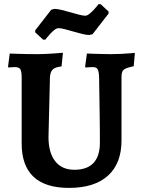

<svg xmlns="http://www.w3.org/2000/svg" viewBox="-20 -906 697 938"><path d="M317.1 12Q201.7 12 143.8 -42.3Q85.9 -96.7 85.9 -204.5V-524.2Q85.9 -556.7 79.6 -567.4Q73.3 -578.2 53 -578.2Q44.9 -578.2 33 -577.2Q21.2 -576.2 21.2 -576.2L19.2 -580.2L27.6 -644.5Q27.6 -644.5 51.5 -643.5Q75.3 -642.5 108.4 -642Q141.4 -641.5 169.4 -641.5Q185 -641.5 205.1 -642.6Q225.1 -643.6 244.1 -644.9Q263 -646.2 275.3 -647.2Q287.5 -648.3 287.5 -648.3L280.8 -581.6Q248.8 -578 237.2 -566.2Q225.6 -554.5 224 -528.2L216.9 -236.5Q216.9 -160.5 249.6 -118.5Q282.2 -76.6 343.3 -76.6Q405.5 -76.6 436.8 -109.9Q468 -143.3 468 -209Q468 -229.1 467.8 -266.8Q467.5 -304.4 466.9 -348.4Q466.4 -392.3 465.6 -432.4Q464.8 -472.6 464.6 -498.4Q464.3 -524.2 464.3 -524.2Q463.2 -557.4 457.1 -567.8Q451.1 -578.2 432.3 -578.2Q424.2 -578.2 411.2 -577.2Q398.3 -576.2 398.3 -576.2L395.8 -580.2L404.6 -644.5Q404.6 -644.5 417.1 -644Q429.5 -643.5 448.4 -643Q467.3 -642.5 487.1 -642Q506.8 -641.5 520.8 -641.5Q546.8 -641.5 573.8 -642.8Q600.8 -644.2 619.9 -646Q639 -647.8 639 -647.8L633.2 -582.5Q595.6 -574.7 584.6 -565.6Q573.6 -556.5 573.6 -531.4V-219.7Q573.6 -107.5 507.5 -47.8Q441.4 12 317.1 12ZM190.8 -712.1 152.1 -748V-757.9L230.4 -858.6L246.8 -862.6Q259.1 -862.6 280.1 -857.6Q301.1 -852.6 323.7 -846Q346.2 -839.4 366.2 -834.3Q386.2 -829.2 396.4 -829.2Q405.4 -829.2 416.3 -837.9Q427.1 -846.6 437.5 -857.4Q447.8 -868.1 454.5 -876.8Q461.2 -885.6 461.2 -885.6H471.8L510.4 -849.7V-839.7L432.2 -739L415.8 -735Q403.4 -735 382.4 -740Q361.4 -745 338.9 -751.7Q316.5 -758.4 296.8 -763.4Q277.1 -768.4 266 -768.4Q256.9 -768.4 245.8 -759.7Q234.7 -751 224.8 -740.2Q214.9 -729.5 208.1 -720.8Q201.3 -712.1 201.3 -712.1Z"/></svg>

Font: Alegreya
Style: Regular
Weight: 400
Designer: Juan Pablo del Peral
Foundry: Huerta Tipografica
Version: Version 2.009